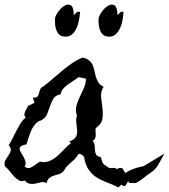

<svg xmlns="http://www.w3.org/2000/svg" viewBox="-40 -773 738 838"><path d="M677.7 -102.5Q664.1 -79.1 656.7 -64.9Q649.4 -50.8 642.1 -41.5Q634.8 -32.2 625.5 -24.9Q616.2 -17.6 599.6 -6.8Q588.9 2.9 578.1 9.8Q569.3 16.6 561 21.5Q552.7 26.4 547.9 26.4Q545.9 26.4 543.9 25.9Q542 25.4 540 25.4Q534.2 25.4 528.8 25.9Q523.4 26.4 519.5 18.6Q516.6 21.5 514.6 25.4Q512.7 29.3 510.7 32.7Q508.8 36.1 505.4 38.1Q502 40 496.1 38.1L491.2 32.2L476.6 44.9Q449.2 31.2 424.3 22Q399.4 12.7 379.9 0Q360.4 -12.7 346.7 -32.7Q333 -52.7 327.1 -87.9Q322.3 -93.8 316.4 -98.1Q310.5 -102.5 302.7 -100.6Q293 -84 279.3 -72.3Q265.6 -60.5 252 -46.9Q247.1 -42 244.1 -36.1Q241.2 -30.3 236.3 -25.4Q228.5 -16.6 217.8 -13.2Q207 -9.8 196.3 -6.8Q185.5 -3.9 176.3 2.9Q167 9.8 163.1 26.4Q151.4 19.5 139.6 22.5Q130.9 24.4 121.1 26.9Q111.3 29.3 102.1 29.8Q92.8 30.3 84 27.3Q75.2 24.4 68.4 14.6Q54.7 20.5 43 14.2Q31.2 7.8 21 -3.4Q10.7 -14.6 1 -27.3Q-8.8 -40 -17.6 -45.9Q-23.4 -61.5 -17.1 -72.8Q-10.7 -84 -3.4 -94.2Q3.9 -104.5 6.8 -114.7Q9.8 -125 -2 -139.6Q7.8 -154.3 15.6 -170.4Q23.4 -186.5 31.7 -202.6Q40 -218.8 49.3 -233.9Q58.6 -249 72.3 -259.8Q66.4 -266.6 66.4 -272.9Q66.4 -279.3 69.3 -285.6Q72.3 -292 76.2 -298.3Q80.1 -304.7 82 -310.5L110.4 -324.2L103.5 -347.7Q114.3 -345.7 119.6 -348.6Q125 -351.6 127.4 -357.4Q129.9 -363.3 131.3 -370.6Q132.8 -377.9 135.7 -383.8Q140.6 -392.6 150.4 -396.5Q170.9 -412.1 190.9 -429.7Q210.9 -447.3 231 -463.9Q251 -480.5 272.5 -495.6Q293.9 -510.7 319.3 -521.5Q336.9 -518.6 347.2 -510.7Q357.4 -502.9 362.8 -492.2Q368.2 -481.4 371.1 -468.3Q374 -455.1 377 -442.4Q381.8 -425.8 388.7 -414.1Q395.5 -402.3 412.1 -394.5Q398.4 -371.1 401.4 -348.1Q404.3 -325.2 407.2 -299.8Q410.2 -276.4 406.7 -253.9Q403.3 -231.4 377.9 -213.9Q376 -207 377 -199.2Q377.9 -191.4 377.9 -183.6Q377.9 -175.8 375 -168.9Q372.1 -162.1 364.3 -158.2Q373 -147.5 373.5 -136.7Q374 -126 374.5 -116.2Q375 -106.4 379.4 -98.6Q383.8 -90.8 400.4 -86.9Q403.3 -74.2 405.8 -67.9Q408.2 -61.5 411.6 -57.6Q415 -53.7 420.9 -50.3Q426.8 -46.9 436.5 -40Q444.3 -38.1 454.1 -40Q463.9 -42 469.7 -34.2Q474.6 -39.1 481.4 -39.6Q488.3 -40 494.1 -39.1L506.8 -17.6Q517.6 -25.4 531.2 -31.2Q544.9 -37.1 557.6 -41Q572.3 -44.9 586.9 -47.9ZM302.7 -436.5Q293.9 -428.7 281.2 -420.9Q268.6 -413.1 256.3 -404.3Q244.1 -395.5 235.4 -385.3Q226.6 -375 224.6 -361.3Q202.1 -357.4 193.4 -342.8Q184.6 -328.1 178.7 -310.5Q172.9 -293 166 -275.9Q159.2 -258.8 141.6 -249Q135.7 -245.1 130.9 -245.1Q131.8 -245.1 125 -241.2Q114.3 -233.4 106.4 -221.7Q98.6 -210 93.3 -196.3Q87.9 -182.6 83.5 -168.5Q79.1 -154.3 75.2 -142.6Q61.5 -140.6 54.7 -136.7Q47.9 -132.8 46.4 -128.4Q44.9 -124 46.9 -118.2Q48.8 -112.3 52.7 -105.5Q56.6 -99.6 61 -91.8Q65.4 -84 68.4 -76.2Q71.3 -68.4 71.8 -60.5Q72.3 -52.7 67.4 -45.9Q81.1 -35.2 93.8 -41.5Q106.4 -47.9 117.2 -55.7Q121.1 -58.6 125.5 -62Q129.9 -65.4 134.8 -67.4Q157.2 -62.5 175.8 -70.3Q194.3 -78.1 210 -91.8Q225.6 -105.5 240.2 -121.1Q254.9 -136.7 269.5 -148.4L261.7 -156.2Q279.3 -161.1 286.6 -169.4Q293.9 -177.7 295.9 -188.5Q297.9 -199.2 295.9 -211.4Q293.9 -223.6 293 -237.3Q292 -245.1 292.5 -252.4Q293 -259.8 295.9 -267.6Q288.1 -290 293.5 -310.5Q298.8 -331.1 308.1 -350.1Q317.4 -369.1 326.2 -388.7Q335 -408.2 335 -429.7ZM309.6 -720.7Q308.6 -706.1 305.2 -687Q301.8 -668 294.4 -650.9Q287.1 -633.8 273.9 -622.6Q260.7 -611.3 241.2 -613.3Q229.5 -614.3 221.7 -619.6Q213.9 -625 209.5 -633.8Q205.1 -642.6 202.6 -652.8Q200.2 -663.1 200.2 -672.9V-694.3Q203.1 -707 215.8 -724.1Q228.5 -741.2 243.2 -749Q257.8 -756.8 269.5 -749.5Q281.2 -742.2 282.2 -707Q288.1 -711.9 293.9 -718.3Q299.8 -724.6 309.6 -720.7ZM499 -720.7Q498 -706.1 495.1 -687Q492.2 -668 484.4 -650.9Q476.6 -633.8 463.9 -622.6Q451.2 -611.3 431.6 -613.3Q419.9 -614.3 412.1 -619.6Q404.3 -625 399.9 -633.8Q395.5 -642.6 393.1 -652.8Q390.6 -663.1 390.6 -672.9Q389.6 -675.8 390.1 -684.1Q390.6 -692.4 390.6 -694.3Q393.6 -707 406.2 -724.1Q418.9 -741.2 433.6 -749Q448.2 -756.8 460 -749.5Q471.7 -742.2 472.7 -707Q478.5 -711.9 484.4 -718.3Q490.2 -724.6 499 -720.7Z"/></svg>

Font: Homemade Apple
Style: Regular
Weight: 400
Designer: Font Diner, Inc
Foundry: Font Diner, Inc
Version: Version 1.000